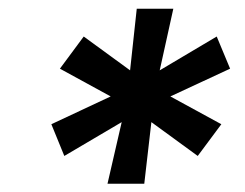

<svg xmlns="http://www.w3.org/2000/svg" viewBox="-20 -748 574 449"><path d="M231.4 -318.4 264.6 -462.4 130.4 -383.3 100.1 -457.5 238.8 -522.5 120.1 -587.4 175.8 -662.6 284.2 -583.5 299.8 -727.5H385.3L353.5 -583.5L486.8 -662.6L518.1 -587.4L378.4 -522.5L497.6 -457.5L442.4 -383.3L334 -462.4L317.4 -318.4Z"/></svg>

Font: Inter 18pt SemiBold
Style: Italic
Weight: 600
Italic angle: -9.3988°
Designer: Rasmus Andersson
Foundry: rsms
Version: Version 4.001;git-66647c0bb